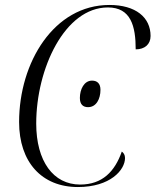

<svg xmlns="http://www.w3.org/2000/svg" viewBox="-20 -744 627 774"><path d="M294 10C425 10 484 -59 484 -107C484 -120 478 -128 471 -133C443 -53 393 0 303 0C195 0 126 -94 126 -246C126 -467 241 -714 415 -714C508 -714 527 -638 527 -545C563 -545 587 -565 587 -599C587 -674 527 -724 421 -724C198 -724 57 -493 57 -252C57 -91 148 10 294 10ZM335 -312C368 -312 385 -345 385 -382C385 -407 372 -419 351 -419C319 -419 302 -384 302 -349C302 -323 315 -312 335 -312Z"/></svg>

Font: Noto Serif Display SemiCondensed Light
Style: Italic
Weight: 300
Width: 4
Italic angle: -12°
Designer: Monotype Design Team
Foundry: Monotype Imaging Inc.
Version: Version 2.009